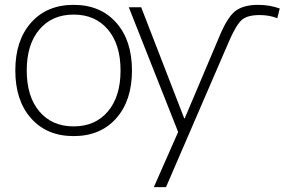

<svg xmlns="http://www.w3.org/2000/svg" viewBox="-20 -550 1199 790"><path d="M740 -63 881 -396Q914 -477 947 -503.5Q980 -530 1042 -530Q1089 -530 1131 -515L1121 -475Q1089 -488 1048 -488Q999 -488 976 -469Q953 -450 924 -384L663 220H613L713 -7L510 -520H561L738 -63ZM108 -63Q43 -136 43 -260Q43 -384 108 -457Q173 -530 283 -530Q393 -530 458 -457Q523 -384 523 -260Q523 -136 458 -63Q393 10 283 10Q173 10 108 -63ZM142 -91.5Q194 -30 283 -30Q372 -30 424 -91.5Q476 -153 476 -260Q476 -367 424 -428.5Q372 -490 283 -490Q194 -490 142 -428.5Q90 -367 90 -260Q90 -153 142 -91.5Z"/></svg>

Font: M PLUS 1p Light
Style: Regular
Weight: 300
Version: Version 1.061